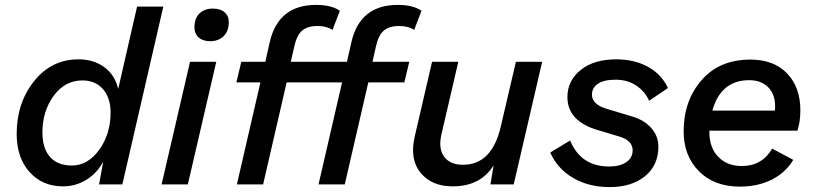

<svg xmlns="http://www.w3.org/2000/svg" viewBox="-20 -752 3334 783"><path d="M237 8Q153 8 100.5 -50.5Q48 -109 48 -206Q48 -332 119 -421Q190 -510 300 -510Q362 -510 405.5 -478Q449 -446 462 -389L539 -725H646L479 0H384L401 -93Q376 -46 332.5 -19Q289 8 237 8ZM273 -77Q338 -77 384.5 -141Q431 -205 431 -293Q431 -353 400 -388.5Q369 -424 316 -424Q245 -424 199 -361.5Q153 -299 153 -212Q153 -147 184 -112Q215 -77 273 -77Z M837 -584Q807 -584 789.5 -600Q772 -616 773 -644Q774 -679 794.5 -698Q815 -717 848 -717Q879 -717 896.5 -701.5Q914 -686 913 -659Q912 -623 891 -603.5Q870 -584 837 -584ZM862 -500 746 0H639L755 -500Z M1275 -646Q1234 -646 1212 -627Q1190 -608 1180 -562L1166 -500H1316L1296 -416H1149L1053 0H946L1042 -416H944L964 -500H1062L1080 -580Q1115 -732 1269 -732Q1332 -732 1366 -708L1336 -630Q1312 -646 1275 -646Z M1608 -646Q1567 -646 1545 -627Q1523 -608 1513 -562L1499 -500H1649L1629 -416H1482L1386 0H1279L1375 -416H1277L1297 -500H1395L1413 -580Q1448 -732 1602 -732Q1665 -732 1699 -708L1669 -630Q1645 -646 1608 -646Z M2084 -500H2191L2075 0H1980L1993 -78Q1940 8 1826 8Q1741 8 1695.5 -47Q1650 -102 1671 -194L1742 -500H1849L1780 -203Q1767 -145 1791.5 -112.5Q1816 -80 1868 -80Q1986 -80 2022 -235Z M2224 -130 2305 -179Q2349 -73 2464 -73Q2509 -73 2534.5 -91Q2560 -109 2560 -139Q2560 -180 2503 -196L2423 -220Q2294 -256 2294 -356Q2294 -423 2348 -466.5Q2402 -510 2493 -510Q2567 -510 2622.5 -479.5Q2678 -449 2704 -393L2627 -341Q2610 -380 2574 -403.5Q2538 -427 2491 -427Q2443 -427 2418.5 -410.5Q2394 -394 2394 -366Q2394 -325 2458 -307L2555 -278Q2607 -263 2636 -230Q2665 -197 2665 -154Q2665 -78 2610.5 -33.5Q2556 11 2466 11Q2381 11 2317 -26.5Q2253 -64 2224 -130Z M3232 -219H2873V-212Q2873 -150 2909 -112.5Q2945 -75 3005 -75Q3088 -75 3129 -146L3215 -100Q3184 -48 3127.5 -19.5Q3071 9 2997 9Q2892 9 2830 -54Q2768 -117 2768 -216Q2768 -341 2841 -425Q2914 -509 3040 -509Q3136 -509 3190 -452.5Q3244 -396 3244 -302Q3244 -256 3232 -219ZM3035 -425Q2920 -425 2885 -301H3140Q3141 -307 3141 -318Q3141 -368 3112.5 -396.5Q3084 -425 3035 -425Z"/></svg>

Font: Elaine Sans Medium
Style: Italic
Weight: 500
Italic angle: -13°
Designer: Wei Huang
Foundry: Wei Huang
Version: Version 2.001;December 24, 2019;FontCreator 12.0.0.2547 64-b